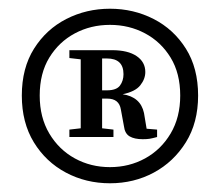

<svg xmlns="http://www.w3.org/2000/svg" viewBox="-20 -733 504 440"><path d="M71 -514Q71 -464 93 -427Q115 -390 151.5 -370Q188 -350 232 -350Q276 -350 312.5 -370Q349 -390 371 -427Q393 -464 393 -514Q393 -565 371 -601Q349 -637 312.5 -656.5Q276 -676 232 -676Q188 -676 151.5 -656.5Q115 -637 93 -601Q71 -565 71 -514ZM30 -514Q30 -577 58 -621.5Q86 -666 132 -689.5Q178 -713 232 -713Q286 -713 332 -689.5Q378 -666 406 -621.5Q434 -577 434 -514Q434 -452 406 -407Q378 -362 332.5 -337.5Q287 -313 232 -313Q177 -313 131 -337.5Q85 -362 57.5 -407Q30 -452 30 -514ZM340 -436V-419Q329 -416 323 -415Q317 -414 307 -414Q288 -414 277 -420.5Q266 -427 264 -444L257 -482Q253 -507 226 -507H214V-439L240 -436V-419H139V-436L165 -439V-597L139 -600V-618H237Q273 -618 293 -604.5Q313 -591 313 -568Q313 -552 301.5 -537.5Q290 -523 261 -517Q302 -511 310 -474L316 -438ZM225 -599H214V-526H225Q247 -526 255 -537Q263 -548 263 -563Q263 -599 225 -599Z"/></svg>

Font: Source Serif Pro Semibold
Style: Regular
Weight: 600
Designer: Frank Grießhammer
Foundry: Adobe Systems Incorporated
Version: Version 3.000;hotconv 1.0.109;makeotfexe 2.5.65596